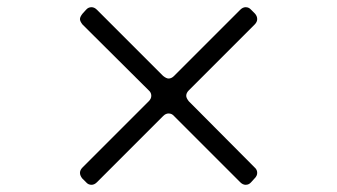

<svg xmlns="http://www.w3.org/2000/svg" viewBox="-20 -628 935 533"><path d="M662 -608Q671 -608 677 -601L688 -590Q694 -583 694 -575Q694 -567 687 -560L504 -377Q497 -370 497 -362Q497 -356 504 -347L687 -163Q694 -157 694 -148Q694 -140 687 -133L677 -122Q671 -115 662 -115Q654 -115 647 -122L463 -306Q457 -313 448 -313Q440 -313 433 -306L249 -122Q242 -115 234 -115Q225 -115 219 -122L208 -133Q202 -141 202 -148Q202 -156 209 -163L393 -347Q400 -354 400 -362Q400 -371 393 -377L209 -560Q202 -569 202 -575Q202 -581 209 -590L219 -601Q225 -608 234 -608Q242 -608 249 -601L433 -417Q442 -410 448 -410Q456 -410 463 -417L647 -601Q654 -608 662 -608Z"/></svg>

Font: Shippori Mincho B1 Medium
Style: Regular
Weight: 500
Designer: FONTDASU
Foundry: FONTDASU / Google Inc. / but / Adobe
Version: Version 3.110; ttfautohint (v1.8.3)